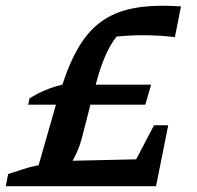

<svg xmlns="http://www.w3.org/2000/svg" viewBox="-37 -642 678 662"><path d="M60 -281 65 -303Q120 -337 178 -350Q205 -433 239.5 -488Q274 -543 321.5 -574Q369 -605 434 -615.5Q499 -626 587 -620L566 -514Q515 -520 465.5 -520.5Q416 -521 365 -516Q344 -490 326 -449Q308 -408 293 -350H484L464 -281ZM-17 0 -9 -42Q17 -50 44 -59Q71 -68 96 -72L165 -313H283L245 -165Q233 -119 206.5 -76Q180 -33 143 0ZM119 0 136 -86 492 -94 474 0ZM384 0 494 -210H543L501 0Z"/></svg>

Font: Piazzolla Thin
Style: Bold Italic
Weight: 700
Italic angle: -11.3°
Version: Version 2.005